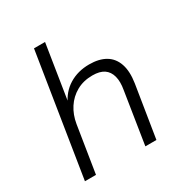

<svg xmlns="http://www.w3.org/2000/svg" viewBox="-164 -834 922 963"><g transform="rotate(-30 297.5 -352.5)"><path d="M53 0 165 -705H229L177 -376H171Q197 -435 247.5 -466Q298 -497 364 -497Q421 -497 458 -475Q495 -453 510 -409Q525 -365 515 -300L467 0H403L450 -299Q458 -344 449.5 -376Q441 -408 417 -424.5Q393 -441 350 -441Q298 -441 258 -418.5Q218 -396 193 -357.5Q168 -319 160 -270L117 0Z"/></g></svg>

Font: Nunito Sans 10pt Light
Style: Italic
Weight: 300
Italic angle: -9°
Designer: Vernon Adams
Foundry: Vernon Adams
Version: Version 3.101;gftools[0.9.27]